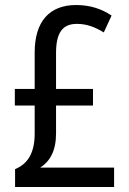

<svg xmlns="http://www.w3.org/2000/svg" viewBox="-20 -744 512 764"><path d="M283 -724C177 -724 118 -659 118 -535V-390H39V-324H118V-212C118 -134 89 -91 40 -71V0H434V-77H140C179 -102 203 -144 203 -213V-324H350V-390H203V-533C203 -614 229 -649 286 -649C324 -649 357 -637 393 -615L424 -682C384 -709 338 -724 283 -724Z"/></svg>

Font: Noto Sans Lao Looped Condensed
Style: Regular
Weight: 400
Width: 3
Designer: Mark Frömberg, Ben Mitchell
Foundry: The Fontpad Ltd
Version: Version 1.002